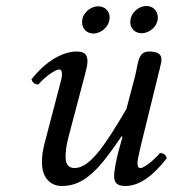

<svg xmlns="http://www.w3.org/2000/svg" viewBox="-20 -611 577 641"><path d="M506 -352C510 -370 519 -400 519 -412C519 -429 509 -439 477 -439C439 -439 441 -395 431 -357L402 -247C328 -121 279 -50 229 -50C211 -50 199 -60 199 -87C199 -103 201 -124 208 -151L251 -314C259 -346 272 -387 272 -406C272 -425 266 -439 236 -439C188 -439 131 -405 85 -346C88 -337 94 -329 108 -329C134 -359 167 -379 177 -379C184 -379 187 -374 187 -362C187 -353 181 -331 174 -305L130 -137C123 -111 120 -89 120 -70C120 -13 152 10 187 10C265 10 315 -52 386 -156L389 -154L378 -115C369 -83 361 -42 361 -23C361 -4 368 10 398 10C446 10 491 -24 537 -83C534 -92 528 -100 514 -100C488 -70 459 -50 449 -50C442 -50 439 -55 439 -67C439 -76 444 -98 450 -124ZM469 -591C444 -591 415 -569 415 -537C415 -516 431 -500 453 -500C478 -500 507 -522 507 -553C507 -574 491 -591 469 -591ZM308 -590C283 -590 254 -568 254 -537C254 -515 270 -499 292 -499C316 -499 346 -521 346 -553C346 -574 330 -590 308 -590Z"/></svg>

Font: Libertinus Serif
Style: Italic
Weight: 400
Italic angle: -12°
Designer: Philipp H. Poll, Khaled Hosny
Foundry: Caleb Maclennan
Version: Version 7.050;RELEASE